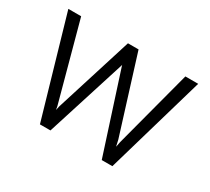

<svg xmlns="http://www.w3.org/2000/svg" viewBox="-109 -708 971 888"><g transform="rotate(30 376.5 -264.0)"><path d="M346.7 -528.3H393.6L372.6 -425.3L237.8 0H191.9L217.3 -116.2ZM209.5 -112.8 229 0H181.6L28.3 -528.3H96.7ZM653.3 -528.3H721.7L568.4 0H521L543.9 -114.7ZM530.8 -120.1 557.6 0H511.7L374 -425.8L354.5 -528.3H403.3Z"/></g></svg>

Font: Heebo Light
Style: Regular
Weight: 300
Designer: Oded Ezer
Foundry: Ezer Type House
Version: Version 3.100